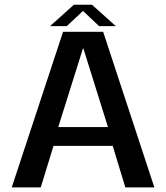

<svg xmlns="http://www.w3.org/2000/svg" viewBox="-20 -814 722 834"><path d="M31 0H157L212.5 -180.5H469.5L524.5 0H650.5L428 -676H254ZM233 -262 340.5 -604H342L449 -262ZM197.5 -700.5H270L340.5 -766.5L410.5 -700.5H483L379.5 -793.5H301Z"/></svg>

Font: Anybody UltraCondensed Thin Medium
Style: Regular
Weight: 500
Version: Version 1.111